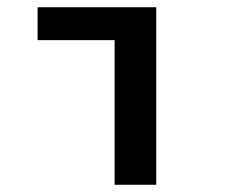

<svg xmlns="http://www.w3.org/2000/svg" viewBox="-20 -511 640 531"><path d="M297 0V-400H84V-491H412V0Z"/></svg>

Font: Source Code Pro Semibold
Style: Regular
Weight: 600
Monospace: yes
Designer: Paul D. Hunt, Teo Tuominen
Foundry: Adobe Systems Incorporated
Version: Version 2.030;PS 1.000;hotconv 16.6.51;makeotf.lib2.5.65220